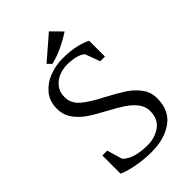

<svg xmlns="http://www.w3.org/2000/svg" viewBox="-276 -1040 1153 1153"><g transform="rotate(-45 300.5 -463.5)"><path d="M75 0ZM75 -30V-184H116L145 -86Q172 -58 216 -46.5Q260 -35 310 -35Q374 -35 420.5 -68.5Q467 -102 467 -169Q467 -209 442.5 -240.5Q418 -272 382 -296Q346 -320 285 -353Q220 -387 178 -415.5Q136 -444 108 -484Q80 -524 80 -576Q80 -640 116.5 -682.5Q153 -725 207 -745Q261 -765 316 -765Q382 -765 431 -753.5Q480 -742 506 -727V-593H466L431 -688Q413 -704 380.5 -712Q348 -720 310 -720Q277 -720 243 -707Q209 -694 185.5 -665Q162 -636 162 -591Q162 -539 205.5 -501.5Q249 -464 332 -422Q404 -384 447 -356Q490 -328 520.5 -287.5Q551 -247 551 -194Q551 -91 480 -40Q409 11 299 11Q231 11 165 -2.5Q99 -16 75 -30ZM375 -938 441 -871Q398 -842 347 -818.5Q296 -795 252 -785L227 -810Z"/></g></svg>

Font: Martel
Style: Regular
Weight: 400
Designer: Dan Reynolds
Foundry: Dan Reynolds
Version: Version 1.001; ttfautohint (v1.1) -l 5 -r 5 -G 72 -x 0 -D la